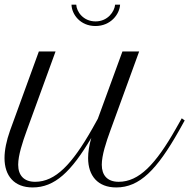

<svg xmlns="http://www.w3.org/2000/svg" viewBox="-63 -801 819 830"><path d="M-19.5 -236.8C-35.2 -192.9 -43.5 -151.4 -43.5 -117.7C-43.5 -41 -1.5 9.3 78.1 9.3C173.8 9.3 244.6 -58.1 331.5 -204.6C322.3 -173.3 317.9 -143.1 317.9 -117.7C317.9 -41 359.9 9.3 439.5 9.3C541 9.3 615.2 -67.4 710.4 -235.4L735.4 -280.3L722.7 -289.6L697.3 -244.6C609.9 -90.8 538.1 -15.1 450.2 -15.1C400.4 -15.1 377 -43.9 377 -88.9C377 -129.4 395.5 -186 414.1 -236.8L538.6 -578.6H466.3L359.9 -287.6L335.9 -244.6C248.5 -90.8 176.8 -15.1 88.9 -15.1C39.6 -15.1 15.6 -43.9 15.6 -88.9C15.6 -129.4 34.2 -186 52.7 -236.8L177.2 -578.6H105ZM434.6 -780.8C432.1 -751.5 403.3 -708.5 350.1 -708.5C296.4 -708.5 268.1 -751 266.6 -780.8H246.1C247.1 -739.7 283.2 -688.5 349.6 -688.5C416 -688.5 454.1 -740.2 456.1 -780.8Z"/></svg>

Font: Petit Formal Script
Style: Regular
Weight: 400
Designer: Pablo Impallari, Brenda Gallo, Rodrigo Fuenzalida
Foundry: Pablo Impallari, Brenda Gallo, Rodrigo Fuenzalida
Version: Version 1.001